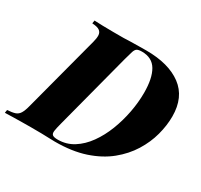

<svg xmlns="http://www.w3.org/2000/svg" viewBox="-191 -899 1140 1090"><g transform="rotate(30 379.5 -354.0)"><path d="M791 -457Q791 -398 774 -334.5Q757 -271 720 -211.5Q683 -152 624 -104Q565 -56 481 -28Q397 0 285 0Q269 0 247.5 -1Q226 -2 197 -2.5Q168 -3 127 -3Q104 -3 71.5 -2.5Q39 -2 8 -1.5Q-23 -1 -43 0L-40 -20Q-8 -22 10.5 -28Q29 -34 40 -52Q51 -70 60 -106L191 -602Q198 -628 197 -646.5Q196 -665 182 -675.5Q168 -686 133 -688L136 -708Q157 -707 190 -706Q223 -705 260 -705Q297 -705 328 -705Q342 -706 370 -706.5Q398 -707 427.5 -707.5Q457 -708 476 -708Q623 -708 707 -645.5Q791 -583 791 -457ZM293 -18Q349 -18 395 -47Q441 -76 476.5 -125.5Q512 -175 536 -237Q560 -299 572.5 -365Q585 -431 585 -493Q585 -588 555 -639Q525 -690 458 -690Q436 -690 426 -684Q416 -678 410 -660Q404 -642 394 -604L263 -104Q254 -70 251.5 -51.5Q249 -33 258 -25.5Q267 -18 293 -18Z"/></g></svg>

Font: Playfair Display Black
Style: Italic
Weight: 900
Italic angle: -14°
Designer: Claus Eggers Sørensen
Foundry: Claus Eggers Sørensen
Version: Version 1.203